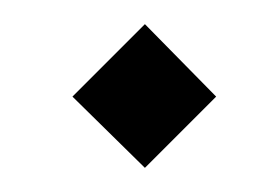

<svg xmlns="http://www.w3.org/2000/svg" viewBox="-20 -268 229 159"><path d="M159 -188 100 -129 40 -188 100 -248Z"/></svg>

Font: Mirza
Style: Regular
Weight: 400
Designer: Arabic design by Kourosh Beigpour, Latin design by Eduardo Tunni, engineering by Lasse Fister
Version: Version 1.0010g